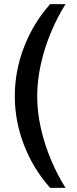

<svg xmlns="http://www.w3.org/2000/svg" viewBox="-20 -756 377 934"><path d="M224 158Q142 66 97 -50Q52 -166 52 -288Q52 -411 97 -527.5Q142 -644 224 -736H299Q260 -675 228.5 -600Q197 -525 179 -445Q161 -365 161 -288Q161 -211 179 -131.5Q197 -52 228.5 22.5Q260 97 299 158Z"/></svg>

Font: Archivo ExtraCondensed SemiBold
Style: Regular
Weight: 600
Width: 2
Designer: Hector Gatti
Foundry: Omnibus-Type
Version: Version 2.001